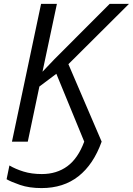

<svg xmlns="http://www.w3.org/2000/svg" viewBox="-20 -734 688 995"><path d="M195.3 240.7Q131.3 240.7 84 224.4Q36.6 208 14.2 194.8L28.8 123.5Q60.1 142.1 101.8 155Q143.6 168 196.8 168Q273.9 168 329.1 127.4Q384.3 86.9 416.5 0L272 -351.6L184.1 -285.6L124 0H42L192.9 -713.9H274.9L200.2 -362.3L261.7 -426.8L548.3 -713.9H648.4L334.5 -401.4L506.8 0Q464.4 118.2 386.7 179.4Q309.1 240.7 195.3 240.7Z"/></svg>

Font: Open Sans
Style: Italic
Weight: 400
Italic angle: -12°
Designer: Monotype Design Team
Foundry: Monotype Imaging Inc.
Version: Version 3.000; ttfautohint (v1.8.4)